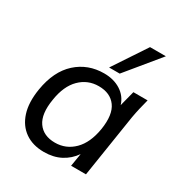

<svg xmlns="http://www.w3.org/2000/svg" viewBox="-178 -881 960 1018"><g transform="rotate(30 302.5 -372.5)"><path d="M236 9Q167 9 120 -24Q73 -57 53.5 -118Q34 -179 48 -265Q68 -386 137.5 -449Q207 -512 306 -512Q365 -512 407.5 -485Q450 -458 465 -410L489 -503H576Q568 -473 561 -443Q554 -413 549 -384L489 0H398L411 -79Q382 -37 338 -14Q294 9 236 9ZM262 -63Q329 -63 377 -110.5Q425 -158 440 -249Q455 -344 420.5 -391.5Q386 -439 315 -439Q248 -439 200.5 -392Q153 -345 139 -255Q123 -160 157 -111.5Q191 -63 262 -63ZM312 -552 446 -754H543L377 -552Z"/></g></svg>

Font: Mulish Medium
Style: Italic
Weight: 500
Italic angle: -9°
Designer: Vernon Adams
Foundry: Vernon Adams
Version: Version 3.603; ttfautohint (v1.8.3)